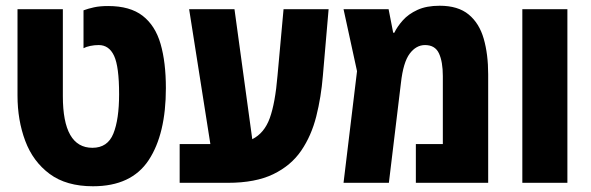

<svg xmlns="http://www.w3.org/2000/svg" viewBox="-20 -637 2059 669"><path d="M304 12Q211 12 153 -31Q95 -74 68 -146Q41 -218 41 -304V-605H199V-302Q199 -122 302 -122Q355 -122 375 -171.5Q395 -221 395 -309Q395 -405 377.5 -442.5Q360 -480 324 -480Q309 -480 294.5 -477Q280 -474 271 -469V-601Q287 -607 307.5 -611.5Q328 -616 357 -616Q433 -616 477 -582Q521 -548 539.5 -484Q558 -420 558 -330Q558 -170 498 -79Q438 12 304 12Z M606 0V-135H713L639 -605H797L859 -152Q901 -173 920 -225.5Q939 -278 947 -374L968 -605H1125L1105 -373Q1099 -299 1082 -231.5Q1065 -164 1029.5 -112Q994 -60 932 -30Q870 0 774 0Z M1512 -617Q1576 -617 1613 -586.5Q1650 -556 1665.5 -502Q1681 -448 1681 -378V0H1429V-135H1523V-372Q1523 -422 1509.5 -451Q1496 -480 1461 -480Q1430 -480 1407.5 -450Q1385 -420 1377 -348L1335 0H1177L1224 -389L1177 -605H1334L1350 -523H1354Q1364 -544 1383.5 -566Q1403 -588 1434.5 -602.5Q1466 -617 1512 -617Z M1800 0V-605H1957V0Z"/></svg>

Font: Noto Sans Hebrew Condensed ExtraBold
Style: Regular
Weight: 800
Width: 3
Designer: Monotype Design Team
Foundry: Monotype Imaging Inc.
Version: Version 2.004; ttfautohint (v1.8.4.7-5d5b)